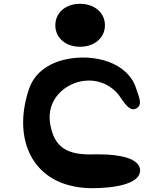

<svg xmlns="http://www.w3.org/2000/svg" viewBox="-20 -955 875 1010"><path d="M341 19C378 29 420 35 463 35C588 35 717 11 717 -58C717 -123 606 -143 503 -143H476C330 -138 265 -181 244 -303C222 -430 321 -518 424 -530C485 -537 551 -518 602 -459C627 -426 661 -359 701 -387C732 -408 708 -450 697 -487C655 -627 474 -676 323 -642C233 -622 161 -570 133 -488C52 -250 131 -38 341 19ZM401 -709C477 -709 532 -756 532 -822C532 -888 477 -935 401 -935C325 -935 271 -888 271 -822C271 -756 325 -709 401 -709Z"/></svg>

Font: Venom Sans
Style: Bd
Weight: 700
Version: Version 1.001